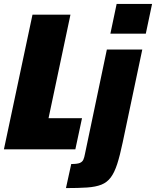

<svg xmlns="http://www.w3.org/2000/svg" viewBox="-30 -763 797 981"><path d="M-10 0 136 -688H330L218 -159H389L355 0ZM534 -591 566 -743H747L715 -591ZM307 198 334 75Q365 75 378 69.5Q391 64 396 52.5Q401 41 404 24L516 -510H697L597 -36Q583 31 569 74.5Q555 118 536 143.5Q517 169 488 180.5Q459 192 415 195Q371 198 307 198Z"/></svg>

Font: Saira SemiCondensed Black
Style: Italic
Weight: 900
Width: 4
Italic angle: -12°
Designer: Hector Gatti with collaboration of the Omnibus-Type team
Foundry: Omnibus-Type
Version: Version 1.101